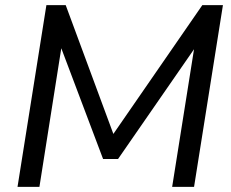

<svg xmlns="http://www.w3.org/2000/svg" viewBox="-20 -725 898 745"><path d="M48 0 160 -705H235L430 -178H401L765 -705H845L733 0H648L740 -579H764L438 -108H380L203 -577H224L133 0Z"/></svg>

Font: Nunito Sans 12pt Medium
Style: Italic
Weight: 500
Italic angle: -9°
Designer: Vernon Adams
Foundry: Vernon Adams
Version: Version 3.101;gftools[0.9.27]